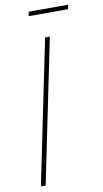

<svg xmlns="http://www.w3.org/2000/svg" viewBox="-96 -916 516 960"><g transform="rotate(-10 161.5 -435.5)"><path d="M205 -730H181L31 0H55ZM118 -849H318L323 -871H123Z"/></g></svg>

Font: Nacelle Thin
Style: Italic
Weight: 100
Italic angle: -12°
Designer: Sora Sagano
Foundry: Sora Sagano
Version: Version 1.000;FEAKit 1.0